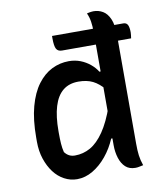

<svg xmlns="http://www.w3.org/2000/svg" viewBox="-85 -826 771 907"><g transform="rotate(-10 300.0 -373.0)"><path d="M212 -676H554Q569 -676 575 -664Q581 -652 581 -628Q581 -622 580 -614.5Q579 -607 578 -600H247Q227 -600 219.5 -614Q212 -628 212 -664Q212 -667 212 -670Q212 -673 212 -676ZM269 -545Q299 -545 324.5 -535Q350 -525 370.5 -508Q391 -491 403 -471H422V-381Q394 -414 365.5 -428Q337 -442 297 -442Q252 -442 222.5 -418Q193 -394 178.5 -346Q164 -298 164 -228V-218Q164 -190 165.5 -168Q167 -146 172 -126Q182 -113 194 -107Q206 -101 221 -101Q261 -101 295.5 -120.5Q330 -140 361 -185Q392 -230 418 -305V-150H403Q384 -105 354 -68.5Q324 -32 287.5 -10.5Q251 11 212 11Q180 11 151 -4.5Q122 -20 101 -48Q80 -76 67.5 -113.5Q55 -151 55 -196V-215Q55 -302 72 -364.5Q89 -427 119 -467Q149 -507 187.5 -526Q226 -545 269 -545ZM425 -757Q449 -757 469.5 -745Q490 -733 502.5 -704.5Q515 -676 515 -625Q515 -559 515 -493.5Q515 -428 515 -363.5Q515 -299 515 -234.5Q515 -170 515 -105Q515 -73 518 -49.5Q521 -26 530 0Q525 1 520 2Q515 3 510.5 4Q506 5 501.5 5.5Q497 6 492 6Q463 6 445 -10.5Q427 -27 418 -55.5Q409 -84 409 -117Q409 -192 409 -259Q409 -326 409 -390.5Q409 -455 409 -520.5Q409 -586 409 -658Q409 -688 405.5 -710.5Q402 -733 393 -752Q397 -753 401 -754Q405 -755 409 -755.5Q413 -756 417 -756.5Q421 -757 425 -757Z"/></g></svg>

Font: Recursive Casual Medium
Style: Regular
Weight: 500
Version: Version 1.047